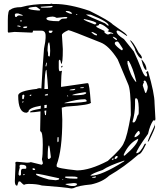

<svg xmlns="http://www.w3.org/2000/svg" viewBox="-20 -984 903 1067"><path d="M240.2 -961.9H258.8L265.6 -963.9L272.5 -961.9H285.2Q365.2 -961.9 477.5 -923.8Q588.9 -868.2 606.4 -848.6L670.9 -802.7Q682.6 -793.9 686.5 -786.1V-784.2H684.6Q642.6 -814.5 633.8 -814.5H631.8L627.9 -811.5V-809.6Q627.9 -792 668.9 -766.6L723.6 -698.2Q744.1 -655.3 770.5 -587.9Q783.2 -558.6 793.9 -558.6L797.9 -563.5V-567.4Q797.9 -574.2 792 -581.1L797.9 -587.9H802.7Q838.9 -464.8 838.9 -410.2L843.8 -322.3L841.8 -314.5H835L833 -315.4H832Q813.5 -289.1 802.7 -240.2Q737.3 -149.4 737.3 -132.8H739.3Q758.8 -132.8 784.2 -184.6L791 -185.5L792 -184.6Q765.6 -126 750 -126Q669.9 -55.7 586.9 -7.8Q549.8 27.3 486.3 41Q413.1 47.9 388.7 61.5L377 63.5Q341.8 56.6 212.9 46.9Q185.5 38.1 137.7 38.1Q123 38.1 114.3 43Q109.4 43 91.8 24.4H85Q82 24.4 76.2 46.9H73.2V47.9Q62.5 45.9 62.5 22.5L66.4 -75.2L64.5 -76.2V-78.1Q66.4 -85 74.2 -85L127.9 -80.1H132.8Q144.5 -80.1 151.4 -83L210.9 -68.4L217.8 -73.2V-80.1L212.9 -98.6Q217.8 -120.1 217.8 -178.7Q217.8 -253.9 204.1 -253.9L203.1 -259.8Q204.1 -312.5 205.1 -365.2Q166 -359.4 147.5 -359.4V-362.3Q147.5 -370.1 206.1 -379.9L207 -396.5Q137.7 -384.8 137.7 -362.3L127 -357.4Q81.1 -357.4 81.1 -453.1Q81.1 -478.5 186.5 -490.2Q186.5 -493.2 200.2 -494.1L210 -492.2Q215.8 -605.5 224.6 -713.9Q233.4 -756.8 233.4 -773.4V-786.1Q233.4 -813.5 210 -813.5H165Q162.1 -813.5 162.1 -804.7L156.2 -802.7L60.5 -806.6L26.4 -802.7L23.4 -807.6V-871.1Q23.4 -929.7 37.1 -929.7Q54.7 -944.3 96.7 -944.3Q159.2 -961.9 240.2 -961.9ZM468.8 -521.5Q476.6 -521.5 484.4 -415H486.3Q486.3 -400.4 347.7 -391.6Q335 -388.7 323.2 -385.7L326.2 -319.3Q326.2 -150.4 294.9 -68.4V-59.6Q294.9 -48.8 408.2 -37.1Q478.5 -37.1 579.1 -89.8Q660.2 -162.1 668.9 -192.4Q686.5 -223.6 707 -344.7V-356.4Q707 -487.3 691.4 -517.6L633.8 -654.3Q585 -730.5 539.1 -748Q370.1 -816.4 360.4 -816.4Q324.2 -800.8 324.2 -789.1L329.1 -710.9Q329.1 -628.9 320.3 -628.9Q315.4 -652.3 312.5 -652.3Q306.6 -650.4 306.6 -642.6V-608.4Q306.6 -587.9 313.5 -587.9L322.3 -590.8L324.2 -588.9Q320.3 -571.3 319.3 -515.6V-501L461.9 -521.5ZM483.4 -9.8V-7.8H486.3Q543.9 -7.8 668.9 -86.9L670.9 -88.9V-91.8Q586.9 -64.5 549.8 -39.1Q493.2 -20.5 483.4 -9.8ZM732.4 -437.5 730.5 -428.7V-403.3Q730.5 -356.4 716.8 -308.6V-305.7L718.8 -303.7H723.6Q733.4 -303.7 744.1 -341.8Q751 -346.7 751 -358.4V-385.7Q749 -437.5 737.3 -437.5ZM668 -119.1H672.9Q743.2 -179.7 748 -210V-212.9Q697.3 -189.5 668 -126ZM531.2 -850.6Q531.2 -840.8 515.6 -840.8V-835Q518.6 -831.1 561.5 -811.5L559.6 -806.6Q560.5 -800.8 575.2 -793H584L595.7 -797.9L609.4 -795.9V-797.9Q609.4 -800.8 579.1 -809.6V-811.5Q579.1 -814.5 584 -814.5L585.9 -816.4V-818.4Q560.5 -843.8 539.1 -850.6ZM180.7 -18.6V-14.6Q180.7 -6.8 252 13.7L290 17.6Q308.6 15.6 308.6 10.7V6.8Q197.3 -18.6 180.7 -18.6ZM238.3 -881.8V-879.9Q238.3 -866.2 306.6 -866.2Q321.3 -879.9 327.1 -879.9Q353.5 -879.9 353.5 -884.8V-888.7L344.7 -889.6H340.8L294.9 -884.8Q283.2 -891.6 274.4 -891.6H269.5Q238.3 -889.6 238.3 -881.8ZM688.5 -645.5V-629.9Q704.1 -564.5 734.4 -529.3H737.3V-531.2Q717.8 -610.4 695.3 -645.5ZM338.9 -410.2H340.8Q461.9 -415 461.9 -421.9V-423.8Q460.9 -428.7 453.1 -432.6H452.1Q407.2 -432.6 338.9 -412.1ZM459 -903.3V-902.3Q472.7 -892.6 563.5 -854.5L579.1 -841.8H584Q584 -862.3 484.4 -902.3L465.8 -903.3ZM238.3 -595.7H237.3Q229.5 -595.7 226.6 -489.3H240.2L247.1 -490.2Q245.1 -530.3 238.3 -595.7ZM778.3 -533.2V-529.3L780.3 -527.3Q773.4 -515.6 773.4 -508.8L787.1 -467.8H792Q800.8 -487.3 800.8 -495.1V-503.9Q793 -536.1 784.2 -536.1H782.2ZM87.9 -62.5 89.8 -52.7Q83 -30.3 83 -18.6V-13.7L87.9 -7.8H91.8L96.7 -13.7V-32.2Q96.7 -45.9 107.4 -45.9H122.1L126 -48.8V-54.7Q126 -68.4 100.6 -68.4H93.8ZM702.1 -759.8H703.1Q717.8 -756.8 751 -691.4Q768.6 -672.9 768.6 -663.1V-659.2H766.6Q752.9 -659.2 732.4 -702.1Q732.4 -714.8 702.1 -759.8ZM618.2 -746.1V-739.3Q627 -724.6 655.3 -705.1H659.2L662.1 -709V-713.9Q637.7 -752.9 634.8 -752.9H629.9Q621.1 -752.9 618.2 -746.1ZM245.1 -109.4 247.1 -100.6H249Q258.8 -100.6 262.7 -110.4Q255.9 -175.8 252 -175.8Q245.1 -175.8 245.1 -109.4ZM137.7 -937.5Q140.6 -929.7 190.4 -925.8H201.2L204.1 -929.7Q184.6 -946.3 178.7 -946.3Q137.7 -943.4 137.7 -937.5ZM244.1 -704.1 247.1 -688.5V-674.8L252 -669.9H253.9Q258.8 -669.9 258.8 -702.1Q258.8 -729.5 253.9 -748H252Q245.1 -748 244.1 -704.1ZM445.3 -877.9V-876Q450.2 -869.1 504.9 -848.6H510.7L515.6 -854.5Q515.6 -864.3 449.2 -877.9ZM344.7 38.1V41Q369.1 49.8 380.9 49.8H388.7Q405.3 49.8 409.2 38.1Q402.3 33.2 390.6 33.2ZM381.8 -455.1H411.1Q455.1 -456.1 459 -466.8V-469.7L452.1 -471.7Q381.8 -460.9 381.8 -455.1ZM838.9 -292H839.8L841.8 -281.2Q841.8 -269.5 807.6 -201.2L802.7 -196.3H800.8Q805.7 -217.8 838.9 -285.2ZM340.8 0Q340.8 7.8 390.6 8.8H408.2L411.1 5.9V3.9Q411.1 -2.9 380.9 -2.9H344.7ZM766.6 -652.3H768.6Q793.9 -623 793.9 -599.6V-595.7H791Q780.3 -595.7 766.6 -649.4ZM727.5 -223.6V-221.7H729.5Q739.3 -221.7 756.8 -240.2V-242.2Q756.8 -254.9 751 -255.9H748Q727.5 -234.4 727.5 -223.6ZM62.5 -903.3V-900.4Q63.5 -889.6 67.4 -889.6H71.3Q78.1 -898.4 86.9 -898.4L105.5 -896.5V-900.4L81.1 -909.2H67.4ZM206.1 -946.3V-944.3L210 -941.4H240.2Q272.5 -941.4 272.5 -948.2L269.5 -951.2ZM344.7 -918.9Q368.2 -907.2 374 -907.2H377L380.9 -910.2Q369.1 -922.9 353.5 -922.9H347.7ZM488.3 -806.6V-804.7Q503.9 -787.1 518.6 -787.1V-793.9Q497.1 -806.6 488.3 -806.6ZM103.5 -453.1V-435.5L106.4 -432.6H108.4Q113.3 -432.6 115.2 -449.2V-455.1L111.3 -458H108.4ZM239.3 -384.8 240.2 -401.4Q233.4 -401.4 226.6 -400.4V-382.8Q232.4 -383.8 239.3 -384.8ZM251 -807.6Q252 -800.8 260.7 -800.8H264.6L271.5 -807.6V-813.5H253.9Q251 -813.5 251 -807.6ZM616.2 -105.5 618.2 -100.6H623Q629.9 -103.5 633.8 -110.4V-114.3Q633.8 -117.2 627.9 -117.2Q622.1 -117.2 616.2 -105.5ZM230.5 -344.7H235.4L237.3 -370.1L226.6 -368.2Q228.5 -354.5 230.5 -344.7ZM607.4 -780.3V-777.3Q609.4 -772.5 625 -761.7H629.9V-763.7Q629.9 -772.5 607.4 -780.3ZM108.4 -832 112.3 -828.1H121.1Q129.9 -828.1 130.9 -834V-836.9H122.1Q109.4 -836.9 108.4 -832ZM299.8 -221.7 298.8 -205.1V-203.1L299.8 -194.3H301.8L305.7 -198.2V-221.7ZM366.2 -482.4H383.8Q396.5 -482.4 398.4 -489.3V-490.2H395.5Q366.2 -487.3 366.2 -482.4ZM229.5 -458V-453.1H231.4Q239.3 -453.1 245.1 -454.1L246.1 -462.9Q238.3 -460.9 229.5 -458ZM160.2 -45.9V-43.9L165 -39.1H171.9L175.8 -42Q173.8 -48.8 165 -48.8H163.1ZM491.2 3.9H508.8L513.7 -1V-2.9H508.8Q491.2 -1 491.2 3.9ZM237.3 -635.7 233.4 -620.1V-615.2H237.3L240.2 -629.9V-635.7ZM74.2 -838.9 93.8 -834H94.7V-835Q91.8 -841.8 83 -841.8H78.1ZM425.8 -497.1V-494.1H438.5L446.3 -496.1V-499H434.6ZM600.6 -98.6 604.5 -95.7H607.4L611.3 -98.6V-103.5H606.4ZM144.5 -453.1V-451.2H151.4L154.3 -455.1V-458H149.4ZM324.2 -618.2H327.1V-613.3L324.2 -609.4H320.3V-615.2ZM91.8 -868.2 94.7 -864.3H98.6L101.6 -868.2L98.6 -871.1H94.7ZM103.5 -417V-414.1H106.4L110.4 -417V-420.9H106.4ZM108.4 -13.7 112.3 -9.8 117.2 -14.6V-16.6H112.3ZM352.5 -453.1V-449.2H359.4L356.4 -453.1ZM402.3 -905.3V-902.3H409.2V-905.3ZM326.2 10.7V13.7H331.1V10.7Z"/></svg>

Font: Love Ya Like A Sister
Style: Regular
Weight: 400
Designer: Kimberly Geswein
Foundry: Kimberly Geswein
Version: Version 1.002 2007